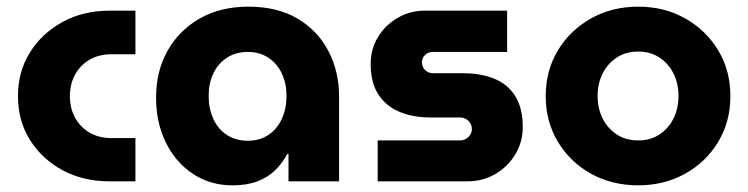

<svg xmlns="http://www.w3.org/2000/svg" viewBox="-20 -545 2249 577"><path d="M310 0Q230 0 168 -33.5Q106 -67 70 -124.5Q34 -182 34 -256Q34 -330 70 -387.5Q106 -445 168 -479Q230 -513 310 -513H387V-382H316Q277 -382 249 -365.5Q221 -349 205.5 -320.5Q190 -292 190 -256Q190 -220 205.5 -191.5Q221 -163 249 -146.5Q277 -130 316 -130H387V0Z M679 12Q611 12 559 -23Q507 -58 478 -117.5Q449 -177 449 -252Q449 -330 483 -391.5Q517 -453 579.5 -489Q642 -525 727 -525Q813 -525 873.5 -489.5Q934 -454 966.5 -392.5Q999 -331 999 -255V0H847V-82H843Q829 -55 807 -33.5Q785 -12 753.5 0Q722 12 679 12ZM725 -122Q760 -122 786.5 -139.5Q813 -157 827 -188Q841 -219 841 -257Q841 -294 827 -324Q813 -354 786.5 -371.5Q760 -389 725 -389Q689 -389 662 -371.5Q635 -354 621 -324Q607 -294 607 -257Q607 -219 621 -188Q635 -157 662 -139.5Q689 -122 725 -122Z M1115 0V-123H1362Q1372 -123 1380 -127.5Q1388 -132 1393 -140Q1398 -148 1398 -157Q1398 -167 1393 -175Q1388 -183 1380 -187.5Q1372 -192 1362 -192H1272Q1222 -192 1181.5 -208.5Q1141 -225 1117.5 -260.5Q1094 -296 1094 -353Q1094 -397 1115.5 -433Q1137 -469 1174.5 -491Q1212 -513 1257 -513H1504V-389H1281Q1267 -389 1257.5 -380Q1248 -371 1248 -358Q1248 -344 1257.5 -334.5Q1267 -325 1281 -325H1369Q1425 -325 1465.5 -308.5Q1506 -292 1528.5 -256Q1551 -220 1551 -163Q1551 -118 1528.5 -81Q1506 -44 1468.5 -22Q1431 0 1384 0Z M1898 12Q1819 12 1756 -23Q1693 -58 1656.5 -119Q1620 -180 1620 -256Q1620 -333 1656.5 -393.5Q1693 -454 1756 -489.5Q1819 -525 1898 -525Q1977 -525 2039.5 -489.5Q2102 -454 2138.5 -393.5Q2175 -333 2175 -256Q2175 -180 2138.5 -119Q2102 -58 2039 -23Q1976 12 1898 12ZM1898 -123Q1935 -123 1962 -141Q1989 -159 2004 -189Q2019 -219 2019 -257Q2019 -294 2004 -324Q1989 -354 1962 -372Q1935 -390 1898 -390Q1861 -390 1833.5 -372Q1806 -354 1791 -324Q1776 -294 1776 -257Q1776 -219 1791 -189Q1806 -159 1833.5 -141Q1861 -123 1898 -123Z"/></svg>

Font: MuseoModerno SemiBold
Style: Bold
Weight: 700
Version: Version 1.001